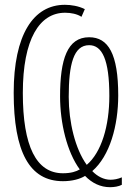

<svg xmlns="http://www.w3.org/2000/svg" viewBox="-20 -744 540 799"><path d="M438 35C455 35 474 32 487 25V-6C471 1 454 4 440 4C412 4 385 -10 364 -32C437 -95 472 -221 472 -347C472 -519 431 -589 351 -589C260 -589 230 -497 230 -343C230 -231 259 -111 312 -39C297 -30 275 -23 242 -23C131 -23 75 -135 75 -357C75 -581 144 -691 251 -691C275 -691 301 -686 319 -674L333 -706C307 -719 276 -724 250 -724C119 -724 37 -600 37 -358C37 -113 102 10 242 10C281 10 313 1 334 -12C363 18 398 35 438 35ZM341 -58C293 -124 266 -236 266 -341C266 -476 286 -556 351 -556C405 -556 435 -496 435 -345C435 -219 402 -110 341 -58Z"/></svg>

Font: Noto Sans Mono ExtraCondensed ExtraLight
Style: Regular
Weight: 200
Width: 2
Designer: Monotype Design Team
Foundry: Monotype Imaging Inc.
Version: Version 2.014